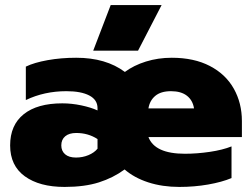

<svg xmlns="http://www.w3.org/2000/svg" viewBox="-20 -723 995 758"><path d="M417 -703H618L525 -523H348ZM20 -149Q20 -229 73.5 -272Q127 -315 226 -315Q263 -315 301 -307Q339 -299 365 -287V-296Q365 -329 332.5 -346Q300 -363 242 -363Q155 -363 82 -328V-460Q115 -476 168 -485.5Q221 -495 281 -495Q398 -495 473 -439Q508 -465 556 -480Q604 -495 658 -495Q746 -495 808.5 -462.5Q871 -430 903 -373Q935 -316 935 -245V-182H566Q591 -116 710 -116Q758 -116 808.5 -123.5Q859 -131 894 -145V-20Q856 -4 801.5 5.5Q747 15 688 15Q621 15 565.5 -3Q510 -21 472 -54Q427 -21 370.5 -3Q314 15 235 15Q136 15 78 -27Q20 -69 20 -149ZM746 -295Q741 -327 718 -345Q695 -363 655 -363Q615 -363 593 -344.5Q571 -326 566 -295ZM365 -136V-174Q328 -198 281 -198Q253 -198 237.5 -185Q222 -172 222 -149Q222 -127 237 -114Q252 -101 280 -101Q306 -101 329 -110.5Q352 -120 365 -136Z"/></svg>

Font: Prompt ExtraBold
Style: Regular
Weight: 800
Designer: Katatrad Team
Foundry: CadsonDemak
Version: Version 1.000